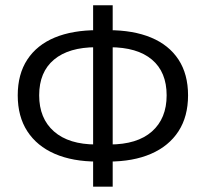

<svg xmlns="http://www.w3.org/2000/svg" viewBox="-20 -688 772 720"><path d="M345.9 -82.1Q252.2 -82.1 185.3 -111.2Q118.5 -140.3 82.5 -195.7Q46.5 -251.1 46.5 -330.5Q46.5 -409.9 82.5 -464.7Q118.5 -519.4 185.3 -547.2Q252.2 -574.9 345.9 -574.9H385.9Q479.6 -574.9 546.4 -547.2Q613.3 -519.4 649.3 -464.7Q685.2 -409.9 685.2 -330.5Q685.2 -251.1 649.3 -195.7Q613.3 -140.3 546.4 -111.2Q479.6 -82.1 385.9 -82.1ZM340.7 -146.2H391Q494.7 -146.2 549.8 -195Q604.9 -243.8 604.9 -330.5Q604.9 -417.9 549.8 -464.4Q494.7 -510.9 391 -510.9H340.7Q238 -510.9 182.5 -464.4Q126.9 -417.9 126.9 -330.5Q126.9 -243.8 182.5 -195Q238 -146.2 340.7 -146.2ZM329.2 12V-668.3H402.6V12Z"/></svg>

Font: Source Sans Variable
Style: Regular
Weight: 200
Designer: Paul D. Hunt
Foundry: Adobe Systems Incorporated
Version: Version 3.006;hotconv 1.0.111;makeotfexe 2.5.65597